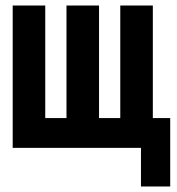

<svg xmlns="http://www.w3.org/2000/svg" viewBox="-20 -536 640 696"><path d="M491 0H26V-516H144V-108H221V-516H339V-108H416V-516H534V-108H597V140H491Z"/></svg>

Font: Lilex Nerd Font
Style: Bold
Weight: 700
Designer: Mike Abbink, Paul van der Laan, Pieter van Rosmalen, Mikhael Khrustik
Foundry: Mikhael Khrustik
Version: Version 2.400; ttfautohint (v1.8.4.7-5d5b);Nerd Fonts 3.3.0